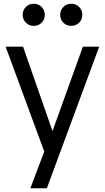

<svg xmlns="http://www.w3.org/2000/svg" viewBox="-20 -794 559 1024"><path d="M216 14 10 -545H103L260 -95L422 -545H509L230 210H142ZM101 -715Q101 -740 118 -757Q135 -774 160 -774Q185 -774 202 -757Q219 -740 219 -715Q219 -690 202 -673Q185 -656 160 -656Q135 -656 118 -673Q101 -690 101 -715ZM360 -774Q385 -774 402 -757Q419 -740 419 -715Q419 -690 402 -673Q385 -656 360 -656Q335 -656 318 -673Q301 -690 301 -715Q301 -740 318 -757Q335 -774 360 -774Z"/></svg>

Font: Application
Style: Regular
Weight: 400
Designer: Wei Huang
Foundry: Wei Huang
Version: Version 0.012